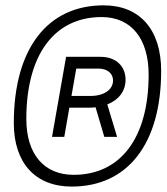

<svg xmlns="http://www.w3.org/2000/svg" viewBox="-20 -706 626 719"><path d="M248.5 -7.3C459 -7.3 583.5 -168.5 583.5 -440.9C583.5 -595.2 503.4 -686 368.2 -686C156.7 -686 31.7 -522.5 31.7 -245.1C31.7 -95.7 112.3 -7.3 248.5 -7.3ZM255.9 -51.3C144.5 -51.3 78.6 -128.9 78.6 -260.7C78.6 -500.5 183.1 -642.1 360.4 -642.1C471.2 -642.1 536.6 -562 536.6 -426.3C536.6 -190.4 432.1 -51.3 255.9 -51.3ZM174.8 -193.4H220.7L239.7 -302.7H312.5C321.3 -302.7 330.1 -303.2 337.9 -304.2L370.6 -193.4H418.5L381.8 -314.9C424.3 -331.5 450.2 -364.7 450.2 -407.2C450.2 -459 413.1 -493.2 356.9 -493.2H227.5ZM247.6 -346.7 265.6 -449.2H348.1C381.3 -449.2 403.3 -431.6 403.3 -404.8C403.3 -370.1 369.6 -346.7 318.8 -346.7Z"/></svg>

Font: Cascadia Code PL ExtraLight
Style: Italic
Weight: 200
Italic angle: -10°
Monospace: yes
Designer: Aaron Bell
Foundry: Saja Typeworks
Version: Version 2404.023